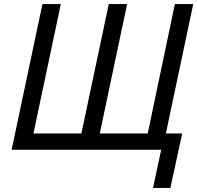

<svg xmlns="http://www.w3.org/2000/svg" viewBox="-20 -734 967 941"><path d="M730 187 770 0H37L188 -714H278L144 -80H379L513 -714H603L469 -80H704L837 -714H927L793 -80H873L815 187Z"/></svg>

Font: Noto Sans Display
Style: Italic
Weight: 400
Italic angle: -12°
Designer: Monotype Design Team
Foundry: Monotype Imaging Inc.
Version: Version 2.003